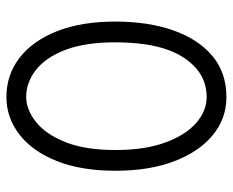

<svg xmlns="http://www.w3.org/2000/svg" viewBox="-82 -618 708 583"><g transform="rotate(-90 271.5 -326.0)"><path d="M45 -329Q45 -433 74.5 -507Q104 -581 155 -620.5Q206 -660 269 -660Q336 -660 387.5 -620.5Q439 -581 468.5 -507Q498 -433 498 -329Q498 -230 471.5 -154Q445 -78 394 -35Q343 8 269 8Q203 8 152.5 -34Q102 -76 73.5 -151.5Q45 -227 45 -329ZM108 -329Q108 -239 131 -177Q154 -115 190.5 -83.5Q227 -52 269 -52Q343 -52 389 -122.5Q435 -193 435 -329Q435 -421 412 -481Q389 -541 351 -570.5Q313 -600 269 -600Q231 -600 193.5 -570.5Q156 -541 132 -481Q108 -421 108 -329Z"/></g></svg>

Font: Hind Variable Light
Style: Regular
Weight: 300
Designer: Manushi Parikh, Satya Rajpurohit
Foundry: Indian Type Foundry
Version: Version 3.000